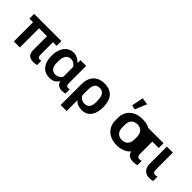

<svg xmlns="http://www.w3.org/2000/svg" viewBox="90 -1837 3053 3053"><g transform="rotate(45 1616.5 -311.0)"><path d="M-2 -431.6H79.6V0H214.8V-431.6H394V-131.3C394 -32.2 431.6 13.7 531.2 13.7C549.8 13.7 591.8 10.3 606.9 2V-94.2C596.7 -89.4 585.4 -86.9 574.2 -86.9C536.1 -86.9 528.3 -115.2 528.3 -149.4V-431.6H610.4V-539.1H-2Z M886.7 9.8C960 9.8 1007.8 -13.7 1045.9 -72.3H1050.8C1065.4 -8.3 1115.2 14.6 1173.8 14.6C1192.9 14.6 1230.5 12.7 1246.1 2.9V-93.3C1235.4 -88.9 1225.1 -85.4 1214.4 -85.4C1176.3 -85.4 1168 -113.3 1168 -149.4V-539.1H1040L1037.6 -480H1029.8C996.1 -519.5 939 -548.8 883.8 -548.8C729.5 -548.8 664.1 -407.2 664.1 -271.5V-255.9C664.1 -116.2 728.5 9.8 886.7 9.8ZM918.5 -93.3C828.1 -93.3 801.3 -167 801.3 -248V-278.3C801.3 -359.9 827.1 -447.3 918.5 -447.3C973.1 -447.3 1015.6 -417 1033.2 -375V-166.5C1027.3 -126 962.9 -93.3 918.5 -93.3Z M1320.3 189H1455.6V-56.2C1484.9 -13.7 1550.8 9.8 1610.4 9.8C1775.4 9.8 1825.2 -128.9 1825.2 -266.6C1825.2 -431.2 1753.4 -548.8 1576.2 -548.8C1410.2 -548.8 1320.3 -445.3 1320.3 -276.9ZM1571.3 -93.3C1518.6 -93.3 1471.7 -126 1455.6 -166.5V-293.5C1455.6 -374 1479.5 -444.3 1567.9 -444.3C1682.6 -444.3 1688 -329.6 1688 -244.1C1688 -160.6 1663.6 -93.3 1571.3 -93.3Z M2402.3 11.7C2572.3 11.7 2693.4 -88.4 2693.4 -255.9V-310.1C2693.4 -477.5 2572.3 -576.2 2402.3 -576.2C2231.9 -576.2 2108.9 -477.5 2108.9 -310.1V-255.9C2108.9 -88.4 2231.9 11.7 2402.3 11.7ZM2201.2 -594.7 2285.6 -792 2168.5 -811 2128.4 -613.8ZM2402.3 -105.5C2324.2 -105.5 2264.6 -153.3 2264.6 -255.9V-310.1C2264.6 -412.1 2324.2 -459 2402.3 -459C2479.5 -459 2538.1 -412.1 2538.1 -310.1V-255.9C2538.1 -153.8 2479.5 -105.5 2402.3 -105.5Z M2500.5 -431.6H2628.9V-146.5C2628.9 -38.1 2670.9 13.7 2774.4 13.7C2797.9 13.7 2842.8 9.3 2860.4 1V-96.2C2847.7 -90.8 2832 -86.9 2817.9 -86.9C2774.9 -86.9 2762.7 -115.2 2762.7 -157.2V-431.6H2907.2V-539.1H2500.5Z M3141.1 13.7C3165 13.7 3195.3 9.8 3215.3 1V-96.2C3201.7 -91.3 3187.5 -86.9 3172.4 -86.9C3129.9 -86.9 3117.7 -116.2 3117.7 -157.2V-539.1H2982.9V-154.3C2982.9 -45.9 3039.1 13.7 3141.1 13.7Z"/></g></svg>

Font: Winston
Style: Bold
Weight: 700
Designer: Vernon Adams, Kim Jin-seong, David Berlow, Cristiano Sobral
Foundry: The Winston Project Authors
Version: Version 3.004